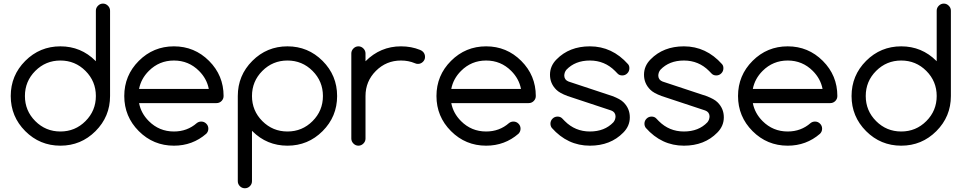

<svg xmlns="http://www.w3.org/2000/svg" viewBox="-20 -802 5294 1057"><path d="M507.8 -743.2Q507.8 -758.8 519.5 -770.5Q531.2 -782.2 546.9 -782.2Q562.5 -782.2 574.2 -770.5Q585.9 -758.8 585.9 -743.2V-273.4Q585.9 -160.2 505.9 -80.1Q425.8 0 312.5 0Q199.2 0 119.1 -80.1Q39.1 -160.2 39.1 -273.4Q39.1 -386.7 119.1 -466.8Q199.2 -546.9 312.5 -546.9Q425.8 -546.9 505.9 -466.8Q506.8 -465.8 507.8 -464.8ZM450.7 -135.3Q507.8 -192.4 507.8 -273.4Q507.8 -354.5 450.7 -411.6Q393.6 -468.8 312.5 -468.8Q231.4 -468.8 174.3 -411.6Q117.2 -354.5 117.2 -273.4Q117.2 -192.4 174.3 -135.3Q231.4 -78.1 312.5 -78.1Q393.6 -78.1 450.7 -135.3Z M1087.9 -132.8Q1104 -132.8 1115.5 -121.3Q1127 -109.9 1127 -93.8Q1127 -77.6 1115.7 -65.9Q1040 0 937.5 0Q824.2 0 744.1 -80.1Q664.1 -160.2 664.1 -273.4Q664.1 -386.7 744.1 -466.8Q824.2 -546.9 937.5 -546.9Q1050.8 -546.9 1130.9 -466.8Q1210.9 -386.7 1210.9 -273.4Q1210.9 -257.3 1199.5 -245.8Q1188 -234.4 1171.9 -234.4H745.6Q756.3 -178.2 799.3 -135.3Q856.4 -78.1 937.5 -78.1Q1010.7 -78.1 1063.5 -124.5Q1074.2 -132.8 1087.9 -132.8ZM1129.4 -312.5Q1118.7 -368.7 1075.7 -411.6Q1018.6 -468.8 937.5 -468.8Q856.4 -468.8 799.3 -411.6Q756.3 -368.7 745.6 -312.5Z M1367.2 195.3Q1367.2 211.4 1355.7 222.9Q1344.2 234.4 1328.1 234.4Q1312 234.4 1300.5 222.9Q1289.1 211.4 1289.1 195.3V-273.4Q1289.1 -386.7 1369.1 -466.8Q1449.2 -546.9 1562.5 -546.9Q1675.8 -546.9 1755.9 -466.8Q1835.9 -386.7 1835.9 -273.4Q1835.9 -160.2 1755.9 -80.1Q1675.8 0 1562.5 0Q1449.2 0 1369.1 -80.1Q1368.2 -81.1 1367.2 -82ZM1424.3 -411.6Q1367.2 -354.5 1367.2 -273.4Q1367.2 -192.4 1424.3 -135.3Q1481.4 -78.1 1562.5 -78.1Q1643.6 -78.1 1700.7 -135.3Q1757.8 -192.4 1757.8 -273.4Q1757.8 -354.5 1700.7 -411.6Q1643.6 -468.8 1562.5 -468.8Q1481.4 -468.8 1424.3 -411.6Z M1914.1 -507.8Q1914.1 -523.4 1925.8 -535.2Q1937.5 -546.9 1953.1 -546.9Q1968.8 -546.9 1980.5 -535.2Q1992.2 -523.4 1992.2 -507.8V-464.8Q2074.2 -546.9 2187.5 -546.9Q2244.6 -546.9 2292.5 -527.3Q2301.3 -523.9 2308.6 -517.1Q2319.8 -505.4 2319.8 -489.3Q2320.3 -473.6 2308.6 -461.9Q2296.9 -450.2 2280.8 -450.2Q2271.5 -450.2 2263.7 -454.1Q2229 -468.8 2187.5 -468.8Q2106.4 -468.8 2049.3 -411.6Q1992.2 -354.5 1992.2 -273.4V-39.1Q1992.2 -23.4 1980.5 -11.7Q1968.8 0 1953.1 0Q1937.5 0 1925.8 -11.7Q1914.1 -23.4 1914.1 -39.1Z M2806.6 -132.8Q2822.8 -132.8 2834.2 -121.3Q2845.7 -109.9 2845.7 -93.8Q2845.7 -77.6 2834.5 -65.9Q2758.8 0 2656.2 0Q2543 0 2462.9 -80.1Q2382.8 -160.2 2382.8 -273.4Q2382.8 -386.7 2462.9 -466.8Q2543 -546.9 2656.2 -546.9Q2769.5 -546.9 2849.6 -466.8Q2929.7 -386.7 2929.7 -273.4Q2929.7 -257.3 2918.2 -245.8Q2906.7 -234.4 2890.6 -234.4H2464.4Q2475.1 -178.2 2518.1 -135.3Q2575.2 -78.1 2656.2 -78.1Q2729.5 -78.1 2782.2 -124.5Q2793 -132.8 2806.6 -132.8ZM2848.1 -312.5Q2837.4 -368.7 2794.4 -411.6Q2737.3 -468.8 2656.2 -468.8Q2575.2 -468.8 2518.1 -411.6Q2475.1 -368.7 2464.4 -312.5Z M3104.5 -273.4Q3060.1 -290 3042.5 -308.1Q3007.8 -342.3 3007.8 -390.6Q3007.8 -439 3043.9 -475.1Q3114.3 -546.9 3227.5 -546.9Q3350.1 -546.9 3437.5 -448.7Q3445.3 -439.5 3444.8 -425.8Q3444.8 -409.7 3433.3 -398.2Q3421.9 -386.7 3405.8 -386.7Q3389.6 -386.7 3379.9 -397Q3370.1 -407.2 3365.7 -411.6Q3308.6 -468.8 3227.5 -468.8Q3146.5 -468.8 3098.1 -418Q3086.4 -403.8 3086.4 -384.3Q3087.9 -361.3 3110.4 -353L3350.6 -273.4Q3395 -256.8 3412.6 -238.8Q3447.3 -204.6 3447.3 -156.2Q3447.3 -107.9 3411.1 -71.8Q3340.8 0 3227.5 0Q3104.5 0 3017.6 -98.1Q3010.3 -108.4 3010.3 -121.1Q3010.3 -137.2 3021.7 -148.7Q3033.2 -160.2 3049.3 -160.2Q3065.4 -160.2 3075.2 -149.9Q3085 -139.6 3089.4 -135.3Q3146.5 -78.1 3227.5 -78.1Q3308.6 -78.1 3356.9 -128.9Q3368.7 -143.1 3368.7 -162.6Q3367.2 -185.5 3344.7 -193.8Z M3622.1 -273.4Q3577.6 -290 3560.1 -308.1Q3525.4 -342.3 3525.4 -390.6Q3525.4 -439 3561.5 -475.1Q3631.8 -546.9 3745.1 -546.9Q3867.7 -546.9 3955.1 -448.7Q3962.9 -439.5 3962.4 -425.8Q3962.4 -409.7 3950.9 -398.2Q3939.5 -386.7 3923.3 -386.7Q3907.2 -386.7 3897.5 -397Q3887.7 -407.2 3883.3 -411.6Q3826.2 -468.8 3745.1 -468.8Q3664.1 -468.8 3615.7 -418Q3604 -403.8 3604 -384.3Q3605.5 -361.3 3627.9 -353L3868.2 -273.4Q3912.6 -256.8 3930.2 -238.8Q3964.8 -204.6 3964.8 -156.2Q3964.8 -107.9 3928.7 -71.8Q3858.4 0 3745.1 0Q3622.1 0 3535.2 -98.1Q3527.8 -108.4 3527.8 -121.1Q3527.8 -137.2 3539.3 -148.7Q3550.8 -160.2 3566.9 -160.2Q3583 -160.2 3592.8 -149.9Q3602.5 -139.6 3606.9 -135.3Q3664.1 -78.1 3745.1 -78.1Q3826.2 -78.1 3874.5 -128.9Q3886.2 -143.1 3886.2 -162.6Q3884.8 -185.5 3862.3 -193.8Z M4466.8 -132.8Q4482.9 -132.8 4494.4 -121.3Q4505.9 -109.9 4505.9 -93.8Q4505.9 -77.6 4494.6 -65.9Q4418.9 0 4316.4 0Q4203.1 0 4123 -80.1Q4043 -160.2 4043 -273.4Q4043 -386.7 4123 -466.8Q4203.1 -546.9 4316.4 -546.9Q4429.7 -546.9 4509.8 -466.8Q4589.8 -386.7 4589.8 -273.4Q4589.8 -257.3 4578.4 -245.8Q4566.9 -234.4 4550.8 -234.4H4124.5Q4135.3 -178.2 4178.2 -135.3Q4235.4 -78.1 4316.4 -78.1Q4389.6 -78.1 4442.4 -124.5Q4453.1 -132.8 4466.8 -132.8ZM4508.3 -312.5Q4497.6 -368.7 4454.6 -411.6Q4397.5 -468.8 4316.4 -468.8Q4235.4 -468.8 4178.2 -411.6Q4135.3 -368.7 4124.5 -312.5Z M5136.7 -743.2Q5136.7 -758.8 5148.4 -770.5Q5160.2 -782.2 5175.8 -782.2Q5191.4 -782.2 5203.1 -770.5Q5214.8 -758.8 5214.8 -743.2V-273.4Q5214.8 -160.2 5134.8 -80.1Q5054.7 0 4941.4 0Q4828.1 0 4748 -80.1Q4668 -160.2 4668 -273.4Q4668 -386.7 4748 -466.8Q4828.1 -546.9 4941.4 -546.9Q5054.7 -546.9 5134.8 -466.8Q5135.7 -465.8 5136.7 -464.8ZM5079.6 -135.3Q5136.7 -192.4 5136.7 -273.4Q5136.7 -354.5 5079.6 -411.6Q5022.5 -468.8 4941.4 -468.8Q4860.4 -468.8 4803.2 -411.6Q4746.1 -354.5 4746.1 -273.4Q4746.1 -192.4 4803.2 -135.3Q4860.4 -78.1 4941.4 -78.1Q5022.5 -78.1 5079.6 -135.3Z"/></svg>

Font: Comfortaa
Style: Regular
Weight: 400
Designer: Johan Aakerlund
Foundry: Johan Aakerlund
Version: Version 2.001; ttfautohint (v1.4.1)